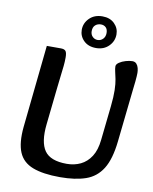

<svg xmlns="http://www.w3.org/2000/svg" viewBox="-99 -985 855 1075"><g transform="rotate(10 329.0 -448.0)"><path d="M317 16Q220 16 161.5 -6.5Q103 -29 81 -82Q59 -135 68 -226L117 -695H197Q217 -695 224.5 -685.5Q232 -676 232 -649Q232 -625 229.5 -601Q227 -577 223 -545Q219 -513 214 -466L192 -262Q181 -160 214.5 -112Q248 -64 341 -64Q384 -64 419.5 -81Q455 -98 478.5 -134.5Q502 -171 508 -230L529 -424Q535 -480 534 -517Q533 -554 528 -578.5Q523 -603 519 -619.5Q515 -636 515 -649Q515 -661 530.5 -671.5Q546 -682 567 -688Q588 -694 604 -694Q619 -694 627.5 -684.5Q636 -675 639.5 -661Q643 -647 643 -634Q643 -617 640 -586.5Q637 -556 633 -524L602 -238Q591 -135 556.5 -80Q522 -25 462.5 -4.5Q403 16 317 16ZM390 -731Q346 -731 320 -756.5Q294 -782 294 -818Q294 -856 322 -884Q350 -912 396 -912Q439 -912 464.5 -886.5Q490 -861 490 -826Q490 -787 462 -759Q434 -731 390 -731ZM391 -777Q409 -777 421.5 -790Q434 -803 434 -824Q434 -845 423 -855.5Q412 -866 395 -866Q376 -866 363 -854.5Q350 -843 350 -820Q350 -801 362 -789Q374 -777 391 -777Z"/></g></svg>

Font: Alkatra
Style: Regular
Weight: 400
Designer: Suman Bhandary
Version: Version 1.100;gftools[0.9.22]